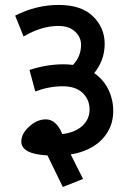

<svg xmlns="http://www.w3.org/2000/svg" viewBox="-20 -670 524 772"><path d="M65.7 -101.1Q65.7 -132.5 97.6 -161.3Q129.4 -190.1 164.3 -190.1Q206.3 -190.1 230.5 -130.9Q281.6 -137 310.9 -163.8Q340.2 -190.6 340.2 -229.8Q340.2 -269 312.7 -296Q285.1 -323.1 231.3 -323.1Q177.5 -323.1 121.8 -302.3L98.6 -388.8Q168.4 -411.5 235.1 -411.5Q253.3 -411.5 273.5 -409Q305.9 -443.4 305.9 -489.9Q305.9 -520.7 281.6 -543.2Q257.3 -565.7 214.9 -565.7Q146.6 -565.7 74.8 -523.3L41 -607.2Q125.4 -650.2 216.1 -650.2Q306.9 -650.2 353.9 -604.4Q400.9 -558.6 400.9 -493.4Q400.9 -428.2 358.9 -376.1Q395.9 -350.4 415.6 -310.2Q435.3 -270 435.3 -223.5Q435.3 -156.7 390.3 -109.7Q345.3 -62.7 264.4 -49L314 49.5L232.6 81.9L170.9 -45Q65.7 -50.6 65.7 -101.1Z"/></svg>

Font: Khula SemiBold
Style: Regular
Weight: 600
Designer: Erin McLaughlin, Steve Matteson
Version: Version 1.002;PS 1.0;hotconv 1.0.72;makeotf.lib2.5.5900; ttf